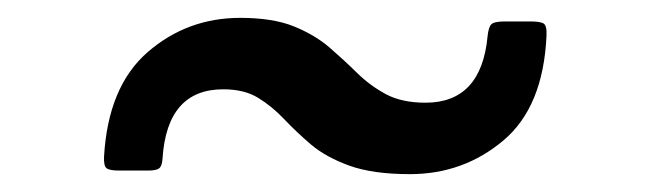

<svg xmlns="http://www.w3.org/2000/svg" viewBox="-20 -534 728 215"><path d="M230 -434Q167 -434 162 -356.5Q161.5 -348 158.2 -345.5Q155 -343 145.5 -343H113.5Q103 -343 99.5 -345.5Q96 -348 96.5 -358.5Q101 -437 145.2 -475.5Q189.5 -514 249 -514Q285.5 -514 309 -504.5Q332.5 -495 349 -480.8Q365.5 -466.5 380 -452.2Q394.5 -438 412.2 -428.5Q430 -419 456.5 -419Q519 -419 526 -493.5Q527 -503.5 530.2 -506.8Q533.5 -510 545.5 -510H573.5Q584 -510 588.2 -508Q592.5 -506 592 -494.5Q588.5 -414.5 543.8 -376.8Q499 -339 439 -339Q397.5 -339 371.2 -348.5Q345 -358 328.2 -372.2Q311.5 -386.5 298 -400.8Q284.5 -415 269 -424.5Q253.5 -434 230 -434Z"/></svg>

Font: Besley* Medium
Style: Regular
Weight: 500
Designer: Owen Earl
Foundry: indestructible type*
Version: Version 3.000; ttfautohint (v1.8.3)